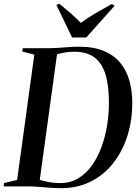

<svg xmlns="http://www.w3.org/2000/svg" viewBox="-36 -1002 736 1032"><path d="M86.5 -743H227Q270 -743.5 310.5 -747.2Q351 -751 389 -751Q467 -751 521.8 -728.2Q576.5 -705.5 610.2 -664.5Q644 -623.5 659.5 -568.5Q675 -513.5 675 -449Q675 -357.5 649.8 -275Q624.5 -192.5 575.2 -128.5Q526 -64.5 454.5 -27.5Q383 9.5 290 9.5Q266 9.5 244.5 8Q223 6.5 202.2 4.8Q181.5 3 160 1.5Q138.5 0 113.5 0H-16.5L-14 -18.5L56 -34.5L148.5 -708.5L84 -725ZM175 -15 147 -42Q171 -37 191.5 -31.5Q212 -26 234.5 -22Q257 -18 288 -18Q342.5 -18 385 -43.8Q427.5 -69.5 458.5 -113.2Q489.5 -157 509.8 -212.5Q530 -268 539.8 -329Q549.5 -390 549.5 -448.5Q549.5 -515 539.8 -566.2Q530 -617.5 508.5 -652.8Q487 -688 451.5 -706Q416 -724 364 -724Q341 -724 320.2 -721Q299.5 -718 282.5 -713.5Q265.5 -709 254 -705.5L273 -728.5ZM351.5 -800.5 267 -975.5 283 -982Q313 -957.5 342.5 -931.8Q372 -906 398.5 -879Q434 -905.5 476.2 -930.2Q518.5 -955 565 -980.5L580 -971L427.5 -800.5Z"/></svg>

Font: Merriweather 144pt Medium
Style: Italic
Weight: 500
Italic angle: -7.8°
Version: Version 2.101